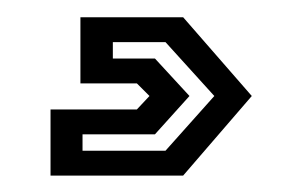

<svg xmlns="http://www.w3.org/2000/svg" viewBox="-20 -34 359 228"><path d="M40 174.5V96H142.5L157.5 80L142.5 65H75.5V-13.5H197.5L279 80L197.5 174.5ZM78 145H176.5L234.5 80L176.5 16H114V35.5H164L205 80L164 125.5H78Z"/></svg>

Font: Tourney Thin SemiBold
Style: Regular
Weight: 600
Version: Version 1.015